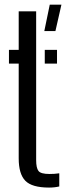

<svg xmlns="http://www.w3.org/2000/svg" viewBox="-20 -820 291 847"><path d="M19.5 -539.5V-600H62.5V-770H139.5V-114Q139.5 -79 149.8 -65.8Q160 -52.5 198 -52.5Q211.5 -52.5 220.5 -53.2Q229.5 -54 241.5 -55.5V2.5Q221 7.5 196.5 7.5Q121 7.5 91.8 -22.5Q62.5 -52.5 62.5 -121.5V-539.5ZM177.5 -539.5V-600H231.5V-539.5ZM175.5 -683 199.5 -799.5H251L224.5 -683Z"/></svg>

Font: Big Shoulders Stencil Display Medium
Style: Regular
Weight: 500
Designer: Patric King
Foundry: XO Type Co
Version: Version 1.000